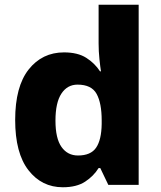

<svg xmlns="http://www.w3.org/2000/svg" viewBox="-20 -780 678 810"><path d="M245 10Q156 10 100 -62Q44 -134 44 -274Q44 -415 101 -487Q158 -559 250 -559Q308 -559 344 -536Q380 -513 402 -479H406Q403 -497 399.5 -530.5Q396 -564 396 -597V-760H565V0H437L403 -71H396Q375 -37 339 -13.5Q303 10 245 10ZM309 -124Q363 -124 385.5 -157Q408 -190 409 -257V-272Q409 -345 387.5 -384Q366 -423 307 -423Q264 -423 239 -385Q214 -347 214 -271Q214 -196 239.5 -160Q265 -124 309 -124Z"/></svg>

Font: Noto Sans Gujarati ExtraBold
Style: Regular
Weight: 800
Designer: Jelle Bosma - Monotype Design Team, Universal Thirst
Foundry: Monotype Imaging Inc.
Version: Version 2.106; ttfautohint (v1.8.4.7-5d5b)